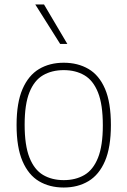

<svg xmlns="http://www.w3.org/2000/svg" viewBox="-20 -828 569 857"><path d="M264.5 9Q201.5 9 154.2 -19Q107 -47 80.5 -108.5Q54 -170 54 -270Q54 -369.5 80.5 -430.5Q107 -491.5 154.2 -519.8Q201.5 -548 264.5 -548Q327.5 -548 375 -520.2Q422.5 -492.5 448.8 -431.5Q475 -370.5 475 -270Q475 -171 448.8 -109.5Q422.5 -48 375 -19.5Q327.5 9 264.5 9ZM264.5 -24Q317.5 -24 356.8 -47Q396 -70 417.5 -123.8Q439 -177.5 439 -268.5Q439 -361.5 417.5 -415.2Q396 -469 356.8 -492Q317.5 -515 264.5 -515Q211.5 -515 172.2 -492.2Q133 -469.5 111.5 -416.2Q90 -363 90 -271.5Q90 -179 111.5 -124.8Q133 -70.5 172.2 -47.2Q211.5 -24 264.5 -24ZM248.5 -632 137.5 -808H176.5L280.5 -632Z"/></svg>

Font: Encode Sans Th
Style: Regular
Weight: 100
Designer: Multiple Designers
Foundry: Impallari Type
Version: Version 3.002; ttfautohint (v1.8.3) -l 8 -r 50 -G 200 -x 14 